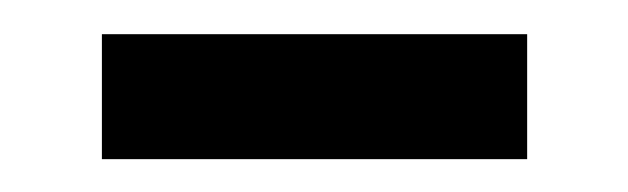

<svg xmlns="http://www.w3.org/2000/svg" viewBox="-20 -281 373 114"><path d="M40.5 -186.5V-260.7H293V-186.5Z"/></svg>

Font: GodaGr
Style: Regular
Weight: 400
Version: 1.0.0